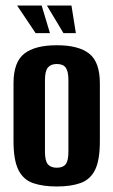

<svg xmlns="http://www.w3.org/2000/svg" viewBox="-20 -668 411 696"><path d="M186 8Q136 8 100.5 -4Q65 -16 47 -51.5Q29 -87 29 -156V-366Q29 -443 68 -473.5Q107 -504 186 -504Q265 -504 303.5 -473.5Q342 -443 342 -366V-156Q342 -87 324.5 -52Q307 -17 272 -4.5Q237 8 186 8ZM186 -60Q208 -60 218 -72.5Q228 -85 228 -118V-378Q228 -409 218.5 -422.5Q209 -436 186 -436Q164 -436 153.5 -423Q143 -410 143 -378V-118Q143 -85 153.5 -72.5Q164 -60 186 -60ZM255 -548H210L150 -648H239ZM161 -548H109L42 -648H131Z"/></svg>

Font: Alumni Sans
Style: Bold
Weight: 700
Designer: Robert E. Leuschke
Foundry: Robert E. Leuschke
Version: Version 1.018